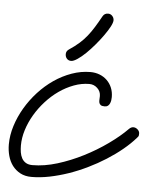

<svg xmlns="http://www.w3.org/2000/svg" viewBox="-103 -647 563 697"><g transform="rotate(5 179.0 -298.5)"><path d="M279.8 -269.5Q269.5 -269.5 265.1 -272.9Q260.7 -276.4 259.5 -281.5Q258.3 -286.6 258.8 -293Q259.3 -299.3 259.3 -305.2Q259.3 -322.3 246.8 -334Q234.4 -345.7 217.8 -345.7Q189.5 -345.7 161.4 -335.2Q133.3 -324.7 107.9 -306.9Q82.5 -289.1 60.8 -265.1Q39.1 -241.2 23.2 -214.1Q7.3 -187 -1.7 -158.2Q-10.7 -129.4 -10.7 -101.6Q-10.7 -88.9 -8.8 -76.9Q-6.8 -64.9 -1.7 -55.4Q3.4 -45.9 12.9 -40Q22.5 -34.2 37.1 -34.2Q80.1 -34.2 127.7 -48.8Q175.3 -63.5 220.9 -86.7Q266.6 -109.9 306.9 -138.7Q347.2 -167.5 375 -195.8Q382.3 -203.1 390.6 -203.1Q398.9 -203.1 406 -196.8Q413.1 -190.4 413.1 -182.1Q413.1 -173.8 411.6 -171.9Q410.2 -169.9 407.2 -166.5Q387.7 -144 361.3 -122.3Q335 -100.6 304.2 -81.1Q273.4 -61.5 239.7 -45.2Q206.1 -28.8 171.4 -16.8Q136.7 -4.9 102.5 2Q68.4 8.8 37.1 8.8Q13.7 8.8 -3.7 -0.5Q-21 -9.8 -32.5 -25.1Q-43.9 -40.5 -49.3 -60.3Q-54.7 -80.1 -54.7 -101.6Q-54.7 -135.3 -43.9 -169.4Q-33.2 -203.6 -14.4 -235.6Q4.4 -267.6 30 -295.7Q55.7 -323.7 85.9 -344.5Q116.2 -365.2 149.9 -377.2Q183.6 -389.2 217.8 -389.2Q235.8 -389.2 251.5 -383.1Q267.1 -377 278.6 -365.7Q290 -354.5 296.4 -339.1Q302.7 -323.7 302.7 -305.2Q302.7 -299.8 301.8 -293.5Q300.8 -287.1 298.3 -281.7Q295.9 -276.4 291.5 -272.9Q287.1 -269.5 279.8 -269.5ZM263.2 -606Q272.5 -606 278.6 -599.1Q284.7 -592.3 284.7 -583.5Q284.7 -575.2 276.9 -560.3Q269 -545.4 256.3 -527.6Q243.7 -509.8 228 -491.2Q212.4 -472.7 196.8 -457.5Q181.2 -442.4 167 -432.9Q152.8 -423.3 144 -423.3Q134.3 -423.3 128.4 -429.9Q122.6 -436.5 122.6 -446.3Q122.6 -457 131.8 -463.4Q153.8 -478 169.2 -491.7Q184.6 -505.4 196.8 -520.8Q209 -536.1 220 -554Q231 -571.8 243.7 -594.7Q250 -606 263.2 -606Z"/></g></svg>

Font: Helvetia Verbundene
Style: Regular
Weight: 400
Designer: Peter Wiegel, original typeface by Carl Albert Fahrenwaldt 1901
Foundry: Peter Wiegel
Version: Version 2.000